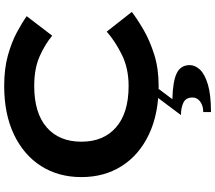

<svg xmlns="http://www.w3.org/2000/svg" viewBox="-74 -676 1004 895"><g transform="rotate(-90 427.5 -228.0)"><path d="M215 -350Q215 -247 282 -188.5Q349 -130 475 -130Q557 -130 620.5 -161.5Q684 -193 728 -232L820 -115Q786 -89 736 -60Q686 -31 621 -10.5Q556 10 475 10Q344 10 248.5 -35.5Q153 -81 101.5 -162Q50 -243 50 -350Q50 -457 101.5 -538Q153 -619 248.5 -664.5Q344 -710 475 -710Q556 -710 618 -692.5Q680 -675 725.5 -650.5Q771 -626 800 -605L709 -486Q672 -518 614.5 -544Q557 -570 475 -570Q349 -570 282 -512Q215 -454 215 -350ZM421 168Q421 137 397 125.5Q373 114 339 114L429 -6H473L413 74Q497 76 534.5 94.5Q572 113 572 155Q572 180 551 202.5Q530 225 482 239.5Q434 254 353 254V218Q382 218 401.5 204Q421 190 421 168Z"/></g></svg>

Font: Copperplate Sans CC
Style: Bold
Weight: 700
Designer: indestructible type*
Foundry: Cowboy Collective
Version: Version 1.000